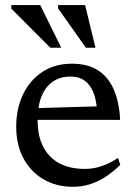

<svg xmlns="http://www.w3.org/2000/svg" viewBox="-20 -710 524 740"><path d="M257.5 -464.5Q317 -464.5 356.8 -439.5Q396.5 -414.5 418 -366.2Q439.5 -318 443 -248H110.5V-293L386.5 -301L354 -283.5Q351.5 -326 339.2 -355.2Q327 -384.5 305.5 -399.8Q284 -415 251.5 -415Q213 -415 184.5 -396Q156 -377 140.5 -339.5Q125 -302 125 -246Q125 -185.5 146.8 -143.8Q168.5 -102 209 -80.5Q249.5 -59 307 -59Q330.5 -59 352.5 -64.2Q374.5 -69.5 395.2 -79Q416 -88.5 435 -101.5L443.5 -74.5Q415.5 -47 386 -28Q356.5 -9 325.2 0.5Q294 10 261.5 10Q197 10 147.8 -18.8Q98.5 -47.5 70.5 -99.5Q42.5 -151.5 42.5 -221Q42.5 -291 68.8 -346Q95 -401 143.2 -432.8Q191.5 -464.5 257.5 -464.5ZM216 -526H174L23.5 -677V-690.5H135ZM348 -526H311L204 -677.5V-690.5H308Z"/></svg>

Font: Newsreader
Style: Regular
Weight: 400
Designer: Hugues Gentile
Foundry: Production Type
Version: Version 1.003